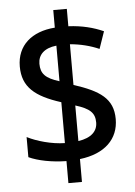

<svg xmlns="http://www.w3.org/2000/svg" viewBox="-56 -802 637 903"><g transform="rotate(-5 262.0 -350.5)"><path d="M230 -46V58H294V-50C413 -64 478 -129 478 -223C478 -320 416 -360 294 -400V-592C343 -588 390 -576 431 -558L459 -639C412 -660 358 -674 294 -677V-759H230V-676C121 -668 50 -608 50 -508C50 -411 108 -363 230 -324V-131C168 -132 98 -152 53 -175V-80C96 -60 161 -47 230 -46ZM230 -591V-423C165 -443 143 -466 143 -513C143 -555 172 -585 230 -591ZM294 -135V-303C362 -282 385 -260 385 -215C385 -174 356 -144 294 -135Z"/></g></svg>

Font: Noto Sans Lao Looped SemiCondensed Medium
Style: Regular
Weight: 500
Width: 4
Designer: Mark Frömberg, Ben Mitchell
Foundry: The Fontpad Ltd
Version: Version 1.002